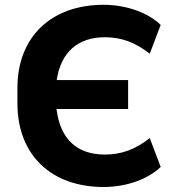

<svg xmlns="http://www.w3.org/2000/svg" viewBox="-20 -749 706 780"><path d="M400.9 10.7C492.7 10.7 580.6 -20.5 632.8 -70.8L588.4 -188C529.3 -141.6 472.7 -121.1 406.2 -121.1C295.4 -121.1 225.1 -180.7 209.5 -306.2H500.5V-423.8H210.4C227.5 -537.1 296.4 -597.7 406.2 -597.7C472.7 -597.7 529.3 -577.1 588.4 -530.8L632.8 -647.9C580.6 -698.2 492.7 -729.5 400.9 -729.5C189.9 -729.5 50.8 -601.1 50.8 -391.6V-329.1C50.8 -117.7 189.9 10.7 400.9 10.7Z"/></svg>

Font: Winston
Style: Bold
Weight: 700
Designer: Vernon Adams, Kim Jin-seong, David Berlow, Cristiano Sobral
Foundry: The Winston Project Authors
Version: Version 3.004